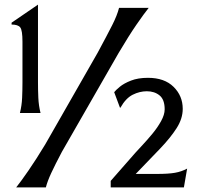

<svg xmlns="http://www.w3.org/2000/svg" viewBox="-20 -809 888 829"><path d="M77 -454V-629Q77 -678 67.5 -690.5Q58 -703 30 -703V-711L144 -789V-454Q144 -420 145.5 -386.5Q147 -353 155 -321H66Q74 -353 75.5 -386.5Q77 -420 77 -454ZM622 -775Q602 -750 569.5 -703Q537 -656 492 -580L247 -153Q218 -98 201.5 -62.5Q185 -27 178 0H50Q70 -25 102.5 -72Q135 -119 175 -185L402 -582Q443 -658 464.5 -700.5Q486 -743 494 -775ZM473 -411Q480 -420 497.5 -434.5Q515 -449 545.5 -461Q576 -473 619 -473Q690 -473 729.5 -434Q769 -395 769 -339Q769 -297 742.5 -255.5Q716 -214 670.5 -166.5Q625 -119 566 -58H658Q707 -58 735.5 -63Q764 -68 788 -81L774 0H458V-28L565 -150Q575 -161 595.5 -183Q616 -205 638 -231.5Q660 -258 675.5 -286Q691 -314 691 -337Q691 -379 669 -397Q647 -415 614 -415Q583 -415 553 -400Q523 -385 500 -344H498Z"/></svg>

Font: Faculty Glyphic
Style: Regular
Weight: 400
Designer: Koto Studio, Dylan Young
Foundry: Koto Studio
Version: Version 1.004; ttfautohint (v1.8.4.7-5d5b)